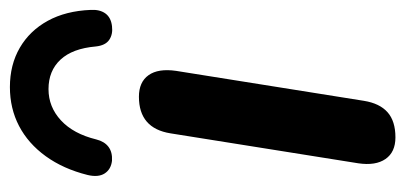

<svg xmlns="http://www.w3.org/2000/svg" viewBox="-230 -560 799 378"><g transform="rotate(-90 169.0 -371.5)"><path d="M87 8Q58 8 44.5 -11.5Q31 -31 36 -65L95 -435Q100 -466 118 -481.5Q136 -497 167 -497Q196 -497 209.5 -478Q223 -459 218 -424L159 -54Q154 -23 136.5 -7.5Q119 8 87 8ZM41 -550Q24 -552 16 -564.5Q8 -577 13 -598Q25 -646 50 -680.5Q75 -715 109.5 -733Q144 -751 186 -751Q230 -751 263.5 -731.5Q297 -712 316.5 -676.5Q336 -641 338 -592Q339 -574 331 -563Q323 -552 306 -550Q290 -548 279 -555.5Q268 -563 266 -582Q262 -628 240 -651.5Q218 -675 182 -675Q147 -675 120.5 -650.5Q94 -626 83 -581Q79 -565 68.5 -557Q58 -549 41 -550Z"/></g></svg>

Font: Nunito ExtraLight
Style: Bold Italic
Weight: 700
Italic angle: -9°
Version: Version 3.602